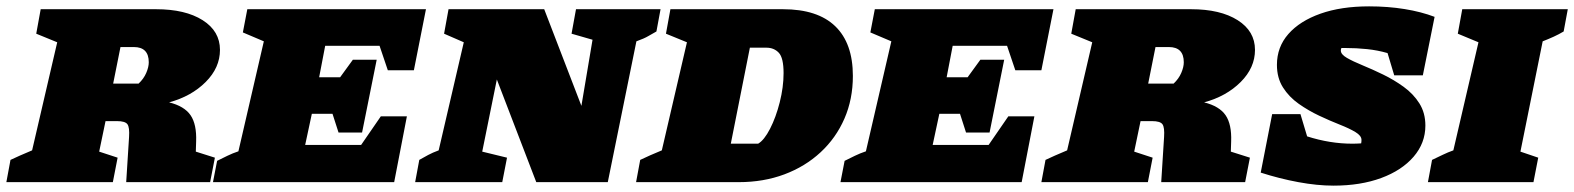

<svg xmlns="http://www.w3.org/2000/svg" viewBox="-51 -573 4952 604"><path d="M-31 0 -18 -70Q-3 -77 11.5 -83.5Q26 -90 50 -100L129 -440L63 -467L77 -544H440Q532 -544 586.5 -509.5Q641 -475 641 -416Q641 -360 596 -315Q551 -270 481 -251Q529 -239 548.5 -210.5Q568 -182 566 -128L565 -96L625 -77L610 0H346L355 -142Q357 -172 350 -182Q343 -192 317 -192H281L261 -96L319 -77L304 0ZM370 -425H328L305 -310H385Q401 -325 409 -343.5Q417 -362 417 -377Q417 -425 370 -425Z M619 0 632 -67Q648 -75 664.5 -83Q681 -91 699 -97L779 -443L713 -471L727 -544H1289L1251 -352H1169L1143 -429H972L953 -330H1019L1059 -385H1134L1088 -156H1014L995 -215H930L909 -117H1085L1147 -207H1229L1189 0Z M1761 -544H2027L2014 -474Q2001 -467 1988.5 -459.5Q1976 -452 1951 -443L1861 0H1636L1512 -323L1466 -96L1544 -77L1529 0H1255L1268 -70Q1282 -78 1296 -85.5Q1310 -93 1329 -100L1408 -440L1346 -467L1360 -544H1661L1778 -240L1813 -448L1747 -467Z M2412 -544Q2521 -544 2576.5 -490.5Q2632 -437 2632 -334Q2632 -261 2605.5 -200Q2579 -139 2530.5 -94Q2482 -49 2416.5 -24.5Q2351 0 2273 0H1950L1963 -70Q1975 -76 1994.5 -84.5Q2014 -93 2031 -100L2110 -440L2044 -467L2058 -544ZM2334 -121Q2353 -132 2371.5 -168Q2390 -204 2402 -251.5Q2414 -299 2414 -343Q2414 -391 2399 -407Q2384 -423 2360 -423H2308L2248 -121Z M2593 0 2606 -67Q2622 -75 2638.5 -83Q2655 -91 2673 -97L2753 -443L2687 -471L2701 -544H3263L3225 -352H3143L3117 -429H2946L2927 -330H2993L3033 -385H3108L3062 -156H2988L2969 -215H2904L2883 -117H3059L3121 -207H3203L3163 0Z M3225 0 3238 -70Q3253 -77 3267.5 -83.5Q3282 -90 3306 -100L3385 -440L3319 -467L3333 -544H3696Q3788 -544 3842.5 -509.5Q3897 -475 3897 -416Q3897 -360 3852 -315Q3807 -270 3737 -251Q3785 -239 3804.5 -210.5Q3824 -182 3822 -128L3821 -96L3881 -77L3866 0H3602L3611 -142Q3613 -172 3606 -182Q3599 -192 3573 -192H3537L3517 -96L3575 -77L3560 0ZM3626 -425H3584L3561 -310H3641Q3657 -325 3665 -343.5Q3673 -362 3673 -377Q3673 -425 3626 -425Z M4335 -336 4314 -406Q4283 -415 4249.5 -418.5Q4216 -422 4181 -422Q4175 -422 4169 -422Q4167 -419 4167 -414Q4167 -402 4186 -391Q4205 -380 4235.5 -367.5Q4266 -355 4300 -338.5Q4334 -322 4364.5 -300Q4395 -278 4414 -248Q4433 -218 4433 -178Q4433 -123 4396 -80Q4359 -37 4294 -13Q4229 11 4144 11Q4093 11 4033.5 0Q3974 -11 3915 -30L3951 -214H4040L4061 -144Q4133 -121 4203 -121Q4217 -121 4231 -122Q4232 -127 4232 -133Q4232 -146 4213 -157.5Q4194 -169 4163.5 -181Q4133 -193 4099 -209Q4065 -225 4034.5 -246.5Q4004 -268 3985 -298Q3966 -328 3966 -369Q3966 -425 4002 -466Q4038 -507 4103 -530Q4168 -553 4256 -553Q4315 -553 4367.5 -544.5Q4420 -536 4462 -520L4425 -336Z M4441 0 4454 -70Q4471 -78 4487.5 -86Q4504 -94 4521 -100L4600 -440L4535 -467L4549 -544H4881L4868 -474Q4853 -465 4836.5 -457.5Q4820 -450 4802 -443L4732 -96L4788 -77L4773 0Z"/></svg>

Font: Piazzolla SC Black
Style: Italic
Weight: 900
Italic angle: -11.3°
Designer: Juan Pablo del Peral
Foundry: Huerta Tipografica
Version: Version 1.330